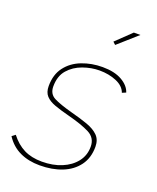

<svg xmlns="http://www.w3.org/2000/svg" viewBox="-150 -812 739 905"><g transform="rotate(20 219.0 -360.0)"><path d="M159 10Q103 10 59.5 -10.5Q16 -31 -12 -74L5 -87Q35 -48 73 -29Q111 -10 163 -10Q218 -10 261.5 -28Q305 -46 330.5 -78.5Q356 -111 356 -155Q356 -199 317 -219Q278 -239 208 -257Q165 -268 134.5 -279Q104 -290 88 -307.5Q72 -325 72 -356Q72 -414 101 -452Q130 -490 178 -508.5Q226 -527 281 -527Q341 -527 378.5 -505.5Q416 -484 426 -452L407 -444Q396 -475 358 -491Q320 -507 273 -507Q232 -507 190 -492Q148 -477 120.5 -445.5Q93 -414 93 -362Q93 -324 123.5 -308.5Q154 -293 213 -277Q263 -264 299.5 -251Q336 -238 356.5 -217.5Q377 -197 377 -162Q377 -106 348.5 -67.5Q320 -29 271 -9.5Q222 10 159 10ZM300 -645 287 -657 363 -730H396Z"/></g></svg>

Font: Raleway Thin Thin
Style: Italic
Weight: 250
Italic angle: -12°
Version: Version 4.026